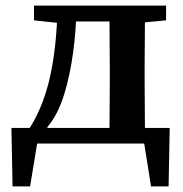

<svg xmlns="http://www.w3.org/2000/svg" viewBox="-20 -515 655 689"><path d="M542 0H68L120 -41L88 154H25L21 -56H589L585 154H522L491 -41ZM372 0Q373 -30 373 -67.5Q373 -105 373.5 -144Q374 -183 374 -218V-277Q374 -312 373.5 -351Q373 -390 373 -427.5Q373 -465 372 -495H501Q500 -465 500 -427.5Q500 -390 499.5 -351Q499 -312 499 -277V-218Q499 -183 499.5 -144Q500 -105 500 -67.5Q500 -30 501 0ZM102 -442V-495H214V-432H195ZM445 -432V-495H576V-442L469 -432ZM77 -41Q103 -79 123 -125Q143 -171 156.5 -226.5Q170 -282 177.5 -349Q185 -416 187 -495H255Q253 -403 242 -324Q231 -245 212 -182Q201 -145 186 -114.5Q171 -84 150 -59V-15ZM221 -438V-495H405V-438Z"/></svg>

Font: Source Serif 4 SemiBold
Style: Regular
Weight: 600
Designer: Frank Grießhammer
Foundry: Adobe Systems Incorporated
Version: Version 4.004;hotconv 1.0.116;makeotfexe 2.5.65601